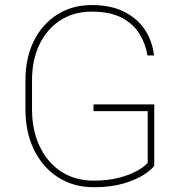

<svg xmlns="http://www.w3.org/2000/svg" viewBox="-20 -741 727 770"><path d="M598.6 -322.3V-76.2Q587.4 -60.1 556.4 -40Q525.4 -20 475.3 -5.1Q425.3 9.8 356 9.8Q274.9 9.8 213.1 -29.8Q151.4 -69.3 116.7 -139.6Q82 -210 82 -302.7V-418.9Q82 -508.8 115.7 -576.7Q149.4 -644.5 209.5 -682.6Q269.5 -720.7 347.7 -720.7Q424.8 -720.7 478 -693.8Q531.2 -667 561.3 -621.3Q591.3 -575.7 597.7 -518.6H571.3Q564 -564.9 539.6 -605Q515.1 -645 468.5 -669.7Q421.9 -694.3 347.7 -694.3Q275.4 -694.3 221.4 -659.2Q167.5 -624 137.9 -562Q108.4 -500 108.4 -419.9V-302.7Q108.4 -219.2 138.9 -154.5Q169.4 -89.8 225.1 -53.2Q280.8 -16.6 356 -16.6Q414.1 -16.6 458.7 -28.6Q503.4 -40.5 532.5 -57.4Q561.5 -74.2 572.3 -88.4V-295.4H355V-322.3Z"/></svg>

Font: Vazirmatn UI Thin
Style: Regular
Weight: 100
Designer: Saber Rastikerdar
Foundry: Saber Rastikerdar
Version: Version 33.003